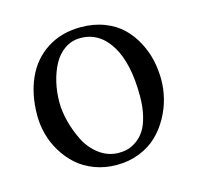

<svg xmlns="http://www.w3.org/2000/svg" viewBox="-75 -521 630 612"><g transform="rotate(-15 240.0 -215.0)"><path d="M34.2 -205.1Q34.2 -273.9 57.9 -327.1Q81.5 -380.4 128.9 -411.1Q176.3 -441.9 240.7 -441.9Q283.7 -441.9 318.8 -428.2Q354 -414.6 377.2 -391.8Q400.4 -369.1 416.3 -339.1Q432.1 -309.1 439 -277.8Q445.8 -246.6 445.8 -214.4Q445.8 -183.6 438 -152.3Q430.2 -121.1 413.6 -91.3Q397 -61.5 373.3 -38.6Q349.6 -15.6 314.9 -1.7Q280.3 12.2 239.3 12.2Q200.2 12.2 166.5 -0.5Q132.8 -13.2 108.9 -34.7Q85 -56.2 67.9 -84.2Q50.8 -112.3 42.5 -143.1Q34.2 -173.8 34.2 -205.1ZM230.5 -408.7Q201.7 -408.7 178.7 -392.8Q155.8 -377 141.8 -350.8Q127.9 -324.7 120.6 -293.2Q113.3 -261.7 113.3 -228Q113.3 -197.8 122.1 -163.6Q130.9 -129.4 147.2 -97.4Q163.6 -65.4 192.1 -44.4Q220.7 -23.4 255.9 -23.4Q271 -23.4 284.9 -27.1Q298.8 -30.8 314.2 -41.5Q329.6 -52.2 340.8 -69.1Q352.1 -85.9 359.4 -115.2Q366.7 -144.5 366.7 -182.1Q366.7 -290 329.8 -349.4Q293 -408.7 230.5 -408.7Z"/></g></svg>

Font: Libertinage
Style: f
Weight: 400
Designer: OSP
Foundry: OSP
Version: Version 1.0; 2008; OFL relea